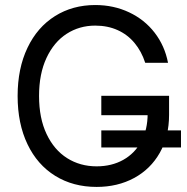

<svg xmlns="http://www.w3.org/2000/svg" viewBox="-20 -737 748 767"><path d="M703 -147.8H384.7V-216.2H703ZM360.5 -634.7Q297 -634.7 246.2 -601.9Q195.4 -569.1 165.7 -505.5Q136 -442 136 -353.6Q136 -264.8 166.1 -201.5Q196.1 -138.1 248.1 -105.3Q300.1 -72.5 366 -72.5Q426.1 -72.5 472.4 -98.4Q518.6 -124.3 544.2 -171.8Q569.8 -219.3 569.8 -282.5L596 -276.9H384.7V-354.3H655.4V-278.3Q655.4 -192 618.4 -126.7Q581.5 -61.5 515.7 -25.9Q449.9 9.7 366 9.7Q272.1 9.7 200.6 -34.5Q129.1 -78.7 89.8 -160.9Q50.4 -243.1 50.4 -353.6Q50.4 -463.7 89.8 -546.1Q129.1 -628.5 199.6 -672.7Q270 -716.9 360.5 -716.9Q434 -716.9 495.7 -687.8Q557.3 -658.8 597.7 -606.5Q638.1 -554.2 651.2 -486.2H560.1Q545.2 -532.1 517.4 -565.4Q489.6 -598.8 449.9 -616.7Q410.2 -634.7 360.5 -634.7Z"/></svg>

Font: Pretendard Variable
Style: Regular
Weight: 400
Designer: Base glyphs from Inter by Rasmus Andersson; Hangul glyphs from Noto Sans CJK(Source Han Sans) by Jang Soo-young and Kang
Foundry: Kil Hyung-jin
Version: Version 1.100;FEAKit 1.0